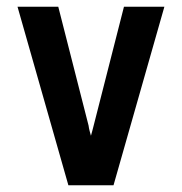

<svg xmlns="http://www.w3.org/2000/svg" viewBox="-20 -550 540 570"><path d="M183 0H317L468 -530H348L258 -177Q256 -169 254 -161.5Q252 -154 250 -147Q248 -154 246 -161.5Q244 -169 243 -177L153 -530H32Z"/></svg>

Font: Iosevka SS09
Style: Bold
Weight: 700
Monospace: yes
Designer: Belleve Invis
Foundry: Belleve Invis
Version: Version 5.2.1; ttfautohint (v1.8.3)